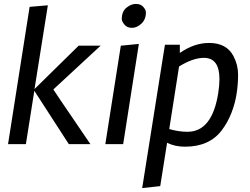

<svg xmlns="http://www.w3.org/2000/svg" viewBox="-20 -735 1275 979"><path d="M224 -708 156 -281 381 -502H493L252 -279Q282 -233 348.5 -136Q415 -39 441 0H331L155 -272L112 0H21L131 -700Z M688 -511 608 0H517L596 -502ZM724 -672Q724 -636 701 -614.5Q678 -593 653 -593Q628 -593 614.5 -609.5Q601 -626 601 -638Q601 -676 624.5 -695.5Q648 -715 673 -715Q698 -715 711 -699.5Q724 -684 724 -672Z M936 -63Q1062 -63 1093 -262Q1099 -301 1099 -332Q1099 -440 1020 -440Q964 -440 893 -396L843 -77Q891 -63 936 -63ZM1046 -516Q1136 -516 1171 -448Q1194 -404 1194 -354Q1194 -304 1186 -254.5Q1178 -205 1159.5 -158Q1141 -111 1111 -71Q1048 13 923 13Q872 13 832 -7L797 214L705 224L821 -507H897V-465Q970 -516 1046 -516Z"/></svg>

Font: Rambla
Style: Italic
Weight: 400
Italic angle: -12°
Designer: Martin Sommaruga
Foundry: Martin Sommaruga
Version: Version 1.001